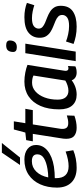

<svg xmlns="http://www.w3.org/2000/svg" viewBox="587 -1417 840 2054"><g transform="rotate(-90 1007.0 -390.0)"><path d="M427 -26Q385 -8 336 1Q287 10 239 10Q138 10 82.5 -45.5Q27 -101 27 -201Q27 -302 62.5 -380.5Q98 -459 165 -504Q232 -549 328 -549Q398 -549 440.5 -515.5Q483 -482 483 -425Q483 -351 421.5 -301Q360 -251 251 -233Q219 -228 187.5 -226Q156 -224 128 -224Q128 -218 128 -211Q128 -76 256 -76Q289 -76 329 -84Q369 -92 413 -108ZM309 -469Q244 -469 198 -421.5Q152 -374 136 -294Q158 -294 180.5 -296Q203 -298 226 -302Q299 -314 341 -340Q383 -366 383 -411Q383 -469 309 -469ZM269 -596 401 -790H504L349 -596Z M799 -95 796 -14Q730 10 667 10Q614 10 581.5 -15Q549 -40 549 -101Q549 -130 556 -167L602 -459H522L535 -530L616 -539L649 -662H736L716 -539H870L856 -459H703L658 -174Q656 -165 655.5 -156.5Q655 -148 655 -141Q655 -112 669 -96Q683 -80 718 -80Q737 -80 757 -84Q777 -88 799 -95Z M1257 10Q1228 10 1206 -3.5Q1184 -17 1175 -43Q1143 -18 1103.5 -4Q1064 10 1021 10Q948 10 906 -37Q864 -84 864 -176Q864 -293 900.5 -376.5Q937 -460 1003.5 -504.5Q1070 -549 1161 -549Q1208 -549 1257 -539.5Q1306 -530 1340 -516Q1321 -396 1308.5 -318Q1296 -240 1289 -195.5Q1282 -151 1279 -132Q1276 -113 1276 -110Q1276 -78 1302 -78Q1316 -78 1328 -83L1324 -4Q1297 10 1257 10ZM1172 -111 1226 -452Q1210 -460 1190.5 -463.5Q1171 -467 1149 -467Q1097 -467 1056 -431Q1015 -395 991.5 -333Q968 -271 968 -193Q968 -136 993.5 -107Q1019 -78 1063 -78Q1090 -78 1119.5 -87.5Q1149 -97 1172 -111Z M1549 -744Q1601 -744 1601 -704Q1599 -630 1529 -630Q1477 -630 1478 -671Q1479 -706 1495 -725Q1511 -744 1549 -744ZM1380 0 1465 -539H1567L1482 0Z M1564 -23 1590 -104Q1622 -91 1667.5 -81Q1713 -71 1756 -71Q1819 -71 1846.5 -91.5Q1874 -112 1874 -144Q1874 -171 1856.5 -187.5Q1839 -204 1811 -216Q1783 -228 1752 -240Q1721 -252 1693.5 -269.5Q1666 -287 1648 -314.5Q1630 -342 1630 -386Q1630 -460 1684 -504.5Q1738 -549 1850 -549Q1894 -549 1934 -541.5Q1974 -534 2003 -522L1978 -443Q1948 -453 1911.5 -460.5Q1875 -468 1840 -468Q1779 -468 1753.5 -447.5Q1728 -427 1728 -396Q1728 -371 1746 -355Q1764 -339 1791.5 -327.5Q1819 -316 1850 -304Q1881 -292 1909 -274.5Q1937 -257 1954.5 -229.5Q1972 -202 1972 -160Q1972 -72 1913 -31Q1854 10 1749 10Q1693 10 1647 0.5Q1601 -9 1564 -23Z"/></g></svg>

Font: Georama Medium
Style: Italic
Weight: 500
Italic angle: -9°
Designer: Jean-Baptiste Levee
Foundry: Production Type
Version: Version 1.000